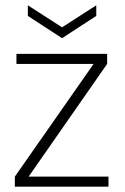

<svg xmlns="http://www.w3.org/2000/svg" viewBox="-20 -704 471 724"><path d="M36 0V-38L333 -463H42V-501H384V-463L88 -38H389V0ZM214 -560 85 -644V-684L214 -601L343 -684V-644Z"/></svg>

Font: DM Sans 17pt ExtraLight
Style: Regular
Weight: 250
Version: Version 4.004;gftools[0.9.30]